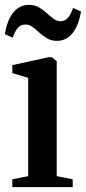

<svg xmlns="http://www.w3.org/2000/svg" viewBox="-26 -767 352 787"><path d="M24.5 0V-32L89.5 -45V-448L24.5 -467.5V-500L173 -532.5H186.5L206.5 -516V-45L272 -32V0ZM-6 -627Q3 -683.5 28.2 -715.2Q53.5 -747 92.5 -747Q115.5 -747 133 -737Q150.5 -727 165 -713.8Q179.5 -700.5 193 -690.5Q206.5 -680.5 221 -680Q240 -680 252 -693.2Q264 -706.5 273.5 -734.5L306 -720Q297 -664 271.8 -631.8Q246.5 -599.5 207 -599.5Q184.5 -599.5 167 -609.8Q149.5 -620 135.2 -633.2Q121 -646.5 107.5 -656.5Q94 -666.5 78.5 -666.5Q59.5 -666.5 47.8 -653.5Q36 -640.5 26 -612.5Z"/></svg>

Font: Merriweather 96pt SemiBold
Style: Regular
Weight: 600
Version: Version 2.100